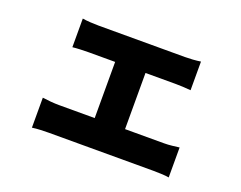

<svg xmlns="http://www.w3.org/2000/svg" viewBox="-97 -735 1194 951"><g transform="rotate(20 500.0 -259.0)"><path d="M193 -556Q210 -553 234.5 -551.5Q259 -550 278 -550H734Q752 -550 774.5 -551.5Q797 -553 816 -556V-405Q796 -407 773.5 -408Q751 -409 734 -409H577V-113H781Q804 -113 825 -115.5Q846 -118 862 -120V38Q846 35 820.5 34Q795 33 781 33H229Q210 33 186 34Q162 35 141 38V-120Q161 -117 185 -115Q209 -113 229 -113H417V-409H278Q259 -409 234.5 -408Q210 -407 193 -405Z"/></g></svg>

Font: Source Han Sans CN Heavy
Style: Regular
Weight: 900
Designer: Ryoko NISHIZUKA 西塚涼子 (kana, bopomofo & ideographs); Paul D. Hunt (Latin, Greek & Cyrillic); Sandoll Communications 산돌커뮤니
Foundry: Adobe
Version: Version 2.000;hotconv 1.0.107;makeotfexe 2.5.65593